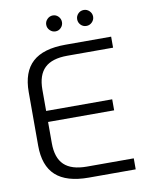

<svg xmlns="http://www.w3.org/2000/svg" viewBox="-93 -928 772 996"><g transform="rotate(-10 292.5 -430.5)"><path d="M63 -209V-491Q63 -597 119.5 -648.5Q176 -700 293 -700H534V-642H293Q212 -642 173.5 -605Q135 -568 135 -491V-379H483V-321H135V-209Q135 -132 173.5 -95Q212 -58 293 -58H540V0H293Q176 0 119.5 -51.5Q63 -103 63 -209ZM213 -819Q213 -836 225.5 -848.5Q238 -861 255 -861Q272 -861 284 -848.5Q296 -836 296 -819Q296 -802 284 -789.5Q272 -777 255 -777Q238 -777 225.5 -789.5Q213 -802 213 -819ZM376 -819Q376 -836 388 -848.5Q400 -861 418 -861Q435 -861 447.5 -848.5Q460 -836 460 -819Q460 -802 447.5 -789.5Q435 -777 418 -777Q400 -777 388 -789.5Q376 -802 376 -819Z"/></g></svg>

Font: KoHo
Style: Regular
Weight: 400
Version: Version 1.000; ttfautohint (v1.6)